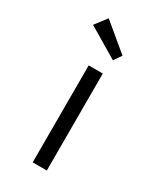

<svg xmlns="http://www.w3.org/2000/svg" viewBox="-192 -827 752 895"><g transform="rotate(30 183.5 -379.5)"><path d="M145 0V-522H221V0ZM231 -599 68 -696 116 -759 259 -640Z"/></g></svg>

Font: Lexend Giga Light
Style: Regular
Weight: 300
Version: Version 1.007